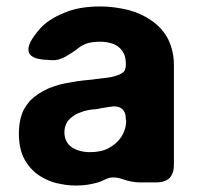

<svg xmlns="http://www.w3.org/2000/svg" viewBox="-20 -571 620 601"><path d="M505.9 -449.2Q505.9 -449.2 505.9 -449.2Q514.6 -431.6 519.5 -411.1Q524.4 -390.6 524.4 -366.2Q524.4 -262.7 524.4 -54.7Q524.4 -28.3 510.7 -13.7Q496.1 0 469.7 0Q459 0 436.5 0Q431.6 0 427.7 0Q423.8 0 418.9 0Q391.6 0 362.3 -10.7Q333 -20.5 312.5 -10.7Q306.6 -7.8 301.8 -5.9Q295.9 -2.9 290 -1Q274.4 3.9 256.8 6.8Q239.3 9.8 218.8 9.8Q193.4 9.8 169.9 4.9Q146.5 1 126 -8.8Q106.4 -17.6 89.8 -31.2Q74.2 -44.9 62.5 -62.5Q50.8 -80.1 44.9 -102.5Q39.1 -125 39.1 -152.3Q39.1 -174.8 43 -193.4Q46.9 -212.9 54.7 -228.5Q63.5 -243.2 74.2 -255.9Q85.9 -267.6 100.6 -277.3Q114.3 -286.1 130.9 -293.9Q147.5 -300.8 165 -305.7Q183.6 -310.5 203.1 -313.5Q222.7 -317.4 242.2 -319.3Q266.6 -321.3 285.2 -324.2Q304.7 -326.2 318.4 -328.1Q333 -330.1 343.8 -334Q354.5 -336.9 361.3 -341.8Q368.2 -345.7 371.1 -352.5Q374 -359.4 374 -368.2Q374 -368.2 374 -370.1Q374 -386.7 369.1 -400.4Q363.3 -413.1 353.5 -421.9Q342.8 -431.6 328.1 -435.5Q312.5 -440.4 293.9 -440.4Q273.4 -440.4 256.8 -436.5Q240.2 -431.6 228.5 -422.9Q210 -408.2 186.5 -394.5Q163.1 -380.9 142.6 -382.8Q134.8 -382.8 127 -383.8Q120.1 -383.8 112.3 -384.8Q84 -387.7 73.2 -401.4Q63.5 -416 76.2 -441.4Q81.1 -450.2 86.9 -458Q92.8 -466.8 99.6 -474.6Q114.3 -493.2 134.8 -506.8Q155.3 -520.5 179.7 -530.3Q204.1 -541 232.4 -545.9Q261.7 -550.8 293.9 -550.8Q316.4 -550.8 337.9 -547.9Q360.4 -544.9 380.9 -540Q401.4 -534.2 419.9 -526.4Q438.5 -517.6 454.1 -506.8Q470.7 -495.1 483.4 -481.4Q496.1 -466.8 505.9 -449.2ZM375 -194.3Q375 -194.3 374 -194.3Q374 -195.3 374 -197.3Q374 -221.7 360.4 -231.4Q346.7 -241.2 321.3 -236.3Q315.4 -235.4 309.6 -234.4Q303.7 -233.4 296.9 -232.4Q289.1 -230.5 283.2 -229.5Q276.4 -228.5 269.5 -228.5Q255.9 -226.6 244.1 -223.6Q233.4 -219.7 222.7 -215.8Q212.9 -210.9 206.1 -205.1Q198.2 -200.2 192.4 -192.4Q187.5 -185.5 184.6 -176.8Q181.6 -168 181.6 -157.2Q181.6 -141.6 187.5 -129.9Q193.4 -118.2 204.1 -110.4Q215.8 -102.5 230.5 -98.6Q245.1 -94.7 261.7 -94.7Q278.3 -94.7 293 -97.7Q307.6 -100.6 320.3 -107.4Q333 -114.3 342.8 -123Q352.5 -131.8 360.4 -143.6Q367.2 -154.3 371.1 -167Q375 -179.7 375 -194.3Z"/></svg>

Font: DeepSea
Style: Bold
Weight: 700
Designer: Stem
Version: Version 3.019;git-0a5106e0b